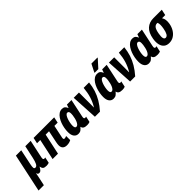

<svg xmlns="http://www.w3.org/2000/svg" viewBox="169 -2125 3713 3713"><g transform="rotate(-45 2026.0 -268.5)"><path d="M-53 238 115 -549H261L195 -233Q183 -178 186 -147.5Q189 -117 219 -117Q253 -117 275.5 -161.5Q298 -206 315 -285L372 -549H519L440 -179Q427 -118 463 -118Q479 -118 491 -123L466 -3Q461 0 448.5 3Q436 6 422 8Q408 10 400 10Q345 10 321.5 -7Q298 -24 291 -73H287Q264 -30 244.5 -10Q225 10 201 10Q179 10 167.5 -0.5Q156 -11 150 -33H148Q145 -11 140 17.5Q135 46 127 80L93 238Z M957 9Q901 9 870.5 -19.5Q840 -48 840 -105Q840 -122 843 -143Q846 -164 850 -184L901 -429H809L717 0H570L662 -429H573L599 -549H1162L1137 -429H1048L995 -174Q993 -167 992 -159Q991 -151 991 -143Q991 -116 1016 -116Q1030 -116 1043.5 -120.5Q1057 -125 1070 -131V-19Q1020 9 957 9Z M1271 10Q1213 10 1180 -33.5Q1147 -77 1147 -157Q1147 -209 1157 -265Q1167 -321 1186.5 -373Q1206 -425 1234 -467Q1262 -509 1298.5 -534Q1335 -559 1380 -559Q1422 -559 1446 -539.5Q1470 -520 1484 -481H1487L1511 -549H1635L1557 -181Q1553 -164 1553 -152Q1553 -118 1580 -118Q1586 -118 1594 -119.5Q1602 -121 1608 -123L1582 -3Q1571 3 1549 6.5Q1527 10 1509 10Q1453 10 1425.5 -7.5Q1398 -25 1393 -59H1389Q1366 -30 1339.5 -10Q1313 10 1271 10ZM1336 -115Q1360 -115 1378.5 -136Q1397 -157 1410 -188.5Q1423 -220 1430 -252Q1440 -293 1443 -322Q1446 -351 1446 -372Q1446 -434 1404 -434Q1380 -434 1360.5 -407Q1341 -380 1327 -339.5Q1313 -299 1305.5 -257Q1298 -215 1298 -185Q1298 -115 1336 -115Z M1727 0 1696 -549H1840V-227Q1840 -206 1839.5 -184Q1839 -162 1839 -143H1843Q1898 -235 1927.5 -331Q1957 -427 1968 -549H2116Q2105 -445 2076 -354Q2047 -263 1996 -176.5Q1945 -90 1866 0Z M2234 10Q2176 10 2143 -33.5Q2110 -77 2110 -157Q2110 -209 2120 -265Q2130 -321 2149.5 -373Q2169 -425 2197 -467Q2225 -509 2261.5 -534Q2298 -559 2343 -559Q2385 -559 2409 -539.5Q2433 -520 2447 -481H2450L2474 -549H2598L2520 -181Q2516 -164 2516 -152Q2516 -118 2543 -118Q2549 -118 2557 -119.5Q2565 -121 2571 -123L2545 -3Q2534 3 2512 6.5Q2490 10 2472 10Q2416 10 2388.5 -7.5Q2361 -25 2356 -59H2352Q2329 -30 2302.5 -10Q2276 10 2234 10ZM2299 -115Q2323 -115 2341.5 -136Q2360 -157 2373 -188.5Q2386 -220 2393 -252Q2403 -293 2406 -322Q2409 -351 2409 -372Q2409 -434 2367 -434Q2343 -434 2323.5 -407Q2304 -380 2290 -339.5Q2276 -299 2268.5 -257Q2261 -215 2261 -185Q2261 -115 2299 -115ZM2323 -605 2326 -618 2406 -775H2572L2570 -765L2425 -605Z M2690 0 2659 -549H2803V-227Q2803 -206 2802.5 -184Q2802 -162 2802 -143H2806Q2861 -235 2890.5 -331Q2920 -427 2931 -549H3079Q3068 -445 3039 -354Q3010 -263 2959 -176.5Q2908 -90 2829 0Z M3197 10Q3139 10 3106 -33.5Q3073 -77 3073 -157Q3073 -209 3083 -265Q3093 -321 3112.5 -373Q3132 -425 3160 -467Q3188 -509 3224.5 -534Q3261 -559 3306 -559Q3348 -559 3372 -539.5Q3396 -520 3410 -481H3413L3437 -549H3561L3483 -181Q3479 -164 3479 -152Q3479 -118 3506 -118Q3512 -118 3520 -119.5Q3528 -121 3534 -123L3508 -3Q3497 3 3475 6.5Q3453 10 3435 10Q3379 10 3351.5 -7.5Q3324 -25 3319 -59H3315Q3292 -30 3265.5 -10Q3239 10 3197 10ZM3262 -115Q3286 -115 3304.5 -136Q3323 -157 3336 -188.5Q3349 -220 3356 -252Q3366 -293 3369 -322Q3372 -351 3372 -372Q3372 -434 3330 -434Q3306 -434 3286.5 -407Q3267 -380 3253 -339.5Q3239 -299 3231.5 -257Q3224 -215 3224 -185Q3224 -115 3262 -115Z M3755 10Q3687 10 3645 -25.5Q3603 -61 3589 -124.5Q3575 -188 3589 -272Q3613 -415 3687.5 -482Q3762 -549 3874 -549H4105L4079 -429H3992Q4015 -395 4021 -351.5Q4027 -308 4018 -253Q4005 -178 3969 -118.5Q3933 -59 3878.5 -24.5Q3824 10 3755 10ZM3776 -111Q3811 -111 3834 -151Q3857 -191 3870 -266Q3880 -319 3880 -361.5Q3880 -404 3866 -429H3852Q3808 -429 3780 -391.5Q3752 -354 3737 -265Q3709 -111 3776 -111Z"/></g></svg>

Font: Noto Sans Condensed ExtraBold
Style: Italic
Weight: 800
Width: 3
Italic angle: -12°
Designer: Monotype Design Team
Foundry: Monotype Imaging Inc.
Version: Version 2.013; ttfautohint (v1.8.4.7-5d5b)